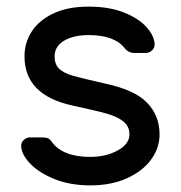

<svg xmlns="http://www.w3.org/2000/svg" viewBox="-20 -550 546 580"><path d="M54 -380Q54 -421 76 -455Q98 -489 141.5 -509.5Q185 -530 248 -530Q310 -530 355 -512Q400 -494 423.5 -467Q447 -440 447 -415Q447 -405 439 -397.5Q431 -390 420 -390H387Q368 -390 357 -404Q326 -444 248 -444Q202 -444 173.5 -427Q145 -410 145 -380Q145 -355 159 -342Q173 -329 201 -321Q229 -313 300 -297Q388 -278 425 -239Q462 -200 462 -144Q462 -103 436.5 -68Q411 -33 363.5 -11.5Q316 10 253 10Q191 10 143.5 -9.5Q96 -29 70 -57Q44 -85 44 -110Q44 -120 52 -127.5Q60 -135 71 -135H107Q116 -135 123 -133Q130 -131 136 -122Q169 -76 253 -76Q300 -76 335.5 -95.5Q371 -115 371 -144Q371 -168 353.5 -182.5Q336 -197 303 -206.5Q270 -216 200 -231Q54 -262 54 -380Z"/></svg>

Font: Rubik
Style: Regular
Weight: 400
Designer: Hubert & Fischer
Foundry: Hubert & Fischer
Version: Version 1.100